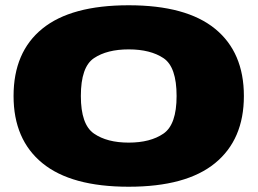

<svg xmlns="http://www.w3.org/2000/svg" viewBox="-20 -702 980 729"><path d="M468.5 7Q687 7 796.5 -82.5Q906 -172 906 -337.5Q906 -503.5 796.5 -592.8Q687 -682 468.5 -682Q250 -682 140.8 -593.2Q31.5 -504.5 31.5 -337.5Q31.5 -172 141 -82.5Q250.5 7 468.5 7ZM468.5 -160.5Q386.5 -160.5 336.8 -194.8Q287 -229 287 -337.5Q287 -448 336.8 -481.2Q386.5 -514.5 468.5 -514.5Q551 -514.5 600.8 -481.2Q650.5 -448 650.5 -337.5Q650.5 -229 600.8 -194.8Q551 -160.5 468.5 -160.5Z"/></svg>

Font: Anybody Expanded Black
Style: Regular
Weight: 900
Width: 7
Designer: Tyler Finck
Foundry: Etcetera Type Company
Version: Version 1.113;gftools[0.9.25]